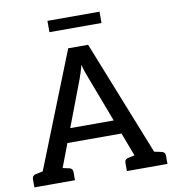

<svg xmlns="http://www.w3.org/2000/svg" viewBox="-94 -970 955 1053"><g transform="rotate(-10 383.0 -443.5)"><path d="M41 0 327 -719H438L724 0H640Q625 0 616 -7Q607 -14 603 -25L406 -545Q400 -560 394 -577.5Q388 -595 383 -617Q377 -595 371 -577Q365 -559 360 -544L163 -25Q159 -16 149.5 -8Q140 0 126 0ZM120 0V-64H184V0ZM209 -208 233 -286H533L557 -208ZM580 0V-64H647V0ZM12 0V-46Q12 -56 17 -62Q22 -68 32 -70L102 -85L113 0ZM137 0 149 -85 218 -70Q228 -68 233 -62Q238 -56 238 -46V0ZM527 0V-46Q527 -56 532 -62Q537 -68 547 -70L617 -85L628 0ZM652 0 664 -85 734 -70Q743 -68 748 -62Q753 -56 753 -46V0ZM241 -824V-887H531V-824Z"/></g></svg>

Font: Aleo Medium
Style: Regular
Weight: 500
Designer: Alessio Laiso
Foundry: Alessio Laiso
Version: Version 2.001;gftools[0.9.29]